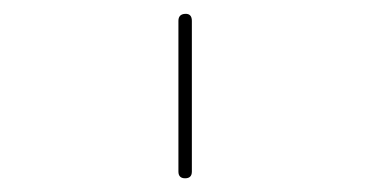

<svg xmlns="http://www.w3.org/2000/svg" viewBox="-20 -800 540 280"><path d="M240.2 -549.8V-769.5Q240.2 -779.3 250 -779.8Q259.8 -780.3 259.8 -769.5V-549.8Q259.8 -540 250 -540Q240.2 -540 240.2 -549.8Z"/></svg>

Font: Rounded-X Mgen+ 1mn thin
Style: Regular
Weight: 100
Designer: [Source Han Sans]
Ryoko NISHIZUKA  (kana & ideographs); Paul D. Hunt (Latin, Greek & Cyrillic); Wenlong ZHANG  (bopomofo
Version: Version 1.059.20150602